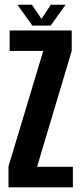

<svg xmlns="http://www.w3.org/2000/svg" viewBox="-20 -806 356 826"><path d="M16.5 0V-90L166 -587H21.5V-675H288.5V-587L139.5 -88.5H293.5V0ZM119 -696 55 -785.5H117.5L158.5 -724.5L198.5 -785.5H262L198 -696Z"/></svg>

Font: Anybody Condensed SemiBold
Style: Regular
Weight: 600
Width: 3
Designer: Tyler Finck
Foundry: Etcetera Type Company
Version: Version 1.010; ttfautohint (v1.8.3) -l 8 -r 50 -G 200 -x 14 